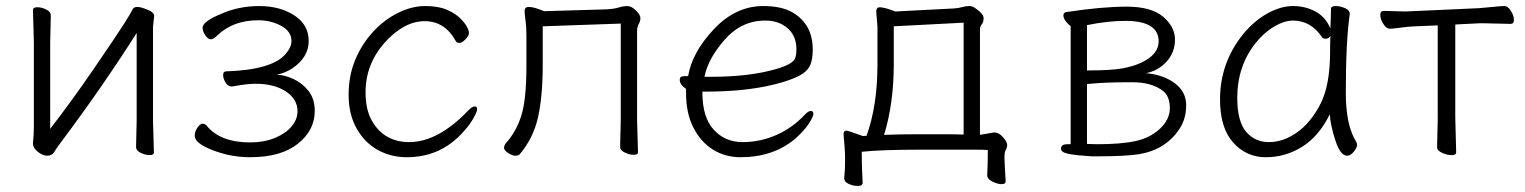

<svg xmlns="http://www.w3.org/2000/svg" viewBox="-20 -504 5042 635"><path d="M430 -18 432 -106V-395Q318 -215 176 -26Q167 -14 159.5 -1.5Q152 11 136.5 11Q121 11 105 -2Q89 -15 89 -29V-31Q92 -58 92 -86V-364L89 -471Q89 -480 103.5 -480Q118 -480 133 -472.5Q148 -465 148 -453L146 -364V-78Q216 -168 292 -279Q368 -390 391 -426.5Q414 -463 418 -472Q422 -481 433 -481Q444 -481 457 -476Q490 -465 490 -452L486 -415V-106L489 0Q489 9 475 9Q461 9 445.5 1.5Q430 -6 430 -18Z M825 -227Q797 -227 748 -218H745Q734 -218 726 -231Q718 -244 718 -256Q718 -268 728 -268Q881 -273 925 -326Q944 -348 944 -368Q944 -400 910 -418.5Q876 -437 834 -437Q751 -437 699 -387Q686 -374 677 -374Q668 -374 659 -387.5Q650 -401 650 -412Q650 -433 711 -458Q769 -484 837.5 -484Q906 -484 953.5 -453Q1001 -422 1001 -368.5Q1001 -315 947 -278Q922 -262 895 -257Q922 -256 951 -242.5Q980 -229 1000.5 -203Q1021 -177 1021 -137Q1021 -73 965 -28.5Q909 16 807 16Q744 16 684 -7Q624 -30 624 -55Q624 -69 633 -82Q642 -95 649.5 -95Q657 -95 663 -89Q708 -33 807 -33Q853 -33 888.5 -47.5Q924 -62 944 -85.5Q964 -109 964 -136Q964 -176 925.5 -201.5Q887 -227 825 -227Z M1550 -152Q1558 -152 1558 -143Q1558 -134 1543.5 -109Q1529 -84 1500 -55Q1429 16 1325 16Q1273 16 1229.5 -8Q1186 -32 1159.5 -79Q1133 -126 1133 -190Q1133 -254 1155 -306.5Q1177 -359 1214 -399Q1251 -439 1296.5 -461.5Q1342 -484 1386 -484Q1430 -484 1457.5 -472Q1485 -460 1501 -444.5Q1517 -429 1524 -416Q1531 -403 1531 -394.5Q1531 -386 1519.5 -374Q1508 -362 1499.5 -362Q1491 -362 1488 -367Q1452 -434 1384.5 -434Q1317 -434 1253 -364Q1189 -292 1189 -199Q1189 -142 1209.5 -105.5Q1230 -69 1261.5 -51.5Q1293 -34 1333 -34Q1429 -34 1529 -139Q1542 -152 1550 -152Z M2087 -107 2090 -1Q2090 8 2076 8Q2062 8 2046.5 0.5Q2031 -7 2031 -17Q2031 -27 2031.5 -45Q2032 -63 2032.5 -81Q2033 -99 2033 -107V-426L1775 -417V-291Q1775 -186 1759.5 -116.5Q1744 -47 1699 6Q1695 11 1684.5 11Q1674 11 1660.5 2Q1647 -7 1647 -14.5Q1647 -22 1652 -29Q1707 -90 1716 -182Q1721 -226 1721 -281V-387Q1721 -416 1718 -437Q1715 -458 1715 -468Q1715 -481 1728.5 -481Q1742 -481 1761 -474L1780 -467L1983 -473Q2009 -474 2025.5 -479Q2042 -484 2055 -484Q2068 -484 2083 -469.5Q2098 -455 2098 -444.5Q2098 -434 2092.5 -424.5Q2087 -415 2087 -402Z M2303 -201V-198Q2303 -116 2340.5 -75Q2378 -34 2436 -34Q2494 -34 2547.5 -57.5Q2601 -81 2641 -124Q2653 -137 2661.5 -137Q2670 -137 2670 -127.5Q2670 -118 2655 -95Q2640 -72 2611 -46Q2538 16 2429 16Q2378 16 2337.5 -9.5Q2297 -35 2273 -82.5Q2249 -130 2249 -195V-210Q2228 -224 2228 -240Q2228 -252 2242 -252Q2256 -252 2256 -253Q2269 -331 2341 -407.5Q2413 -484 2504 -484Q2565 -484 2601 -463Q2668 -424 2668 -340Q2668 -311 2661 -292Q2654 -273 2633.5 -259.5Q2613 -246 2571 -233Q2466 -201 2315 -201ZM2331 -250Q2460 -250 2548 -276Q2603 -292 2610 -312Q2614 -323 2614 -341Q2614 -385 2585 -410.5Q2556 -436 2511 -436Q2432 -436 2376.5 -372.5Q2321 -309 2310 -250Z M2890 -480Q2905 -480 2941 -466L3134 -476Q3150 -477 3162 -480.5Q3174 -484 3185.5 -484Q3197 -484 3207 -476Q3233 -458 3233 -444Q3233 -430 3227 -423.5Q3221 -417 3221 -406V-58L3268 -66Q3284 -66 3297.5 -50Q3311 -34 3311 -25Q3311 -16 3306.5 -8.5Q3302 -1 3302 15Q3302 31 3306 95V96Q3306 105 3292.5 105Q3279 105 3262 96.5Q3245 88 3245 75V74Q3247 40 3247 -8Q3229 -9 3202 -9H3026Q2892 -9 2830 -2Q2830 49 2833 100Q2833 111 2817 111Q2801 111 2786.5 104Q2772 97 2772 86V85Q2775 60 2775 25.5Q2775 -9 2770 -59V-62Q2770 -72 2780 -72Q2784 -72 2834 -54L2846 -55Q2882 -155 2882 -291V-416L2878 -466Q2878 -480 2890 -480ZM2904 -58Q2960 -60 3011 -60H3099Q3136 -60 3167 -59V-429L2936 -417V-292Q2936 -163 2904 -58Z M3589 13Q3540 10 3514.5 5Q3489 0 3489 -12Q3489 -27 3510 -27H3521V-418Q3513 -423 3505 -433.5Q3497 -444 3497 -453Q3497 -462 3506 -464Q3624 -482 3706 -482Q3788 -482 3827 -448.5Q3866 -415 3866 -373Q3866 -331 3838.5 -300.5Q3811 -270 3770 -262Q3827 -257 3865 -229Q3903 -201 3903 -156Q3903 -111 3881 -78Q3836 -9 3747 6Q3700 13 3617 13ZM3702 -435Q3645 -435 3575 -421V-271Q3656 -271 3693 -278Q3730 -285 3755 -297Q3812 -324 3812 -367Q3812 -435 3702 -435ZM3575 -28 3607 -27Q3688 -27 3736 -37.5Q3784 -48 3816.5 -78.5Q3849 -109 3849 -146.5Q3849 -184 3828 -202Q3791 -232 3725 -232H3714Q3632 -232 3575 -226Z M4444 -457Q4431 -368 4431 -196Q4431 -89 4466 -34Q4468 -30 4468 -23Q4468 -16 4457.5 -2.5Q4447 11 4435 11Q4413 11 4396.5 -39.5Q4380 -90 4378 -126Q4342 -53 4286.5 -18.5Q4231 16 4166.5 16Q4102 16 4058.5 -32.5Q4015 -81 4015 -175Q4015 -298 4093 -393Q4129 -436 4172.5 -460Q4216 -484 4256.5 -484Q4297 -484 4330.5 -466Q4364 -448 4380 -410Q4382 -456 4382 -475Q4382 -484 4397.5 -484Q4413 -484 4428.5 -477Q4444 -470 4444 -459ZM4380 -386Q4375 -376 4365.5 -376Q4356 -376 4353 -380Q4316 -436 4256 -436Q4228 -436 4194.5 -416.5Q4161 -397 4133 -362Q4072 -286 4072 -180Q4072 -103 4101 -68.5Q4130 -34 4177 -34Q4224 -34 4269.5 -66Q4315 -98 4347 -160Q4379 -222 4379 -334Q4379 -361 4380 -386Z M4793 -115 4796 0Q4796 9 4781 9Q4766 9 4749.5 1.5Q4733 -6 4733 -16Q4733 -26 4733.5 -46.5Q4734 -67 4734.5 -87.5Q4735 -108 4735 -115V-420L4660 -417Q4636 -416 4612 -412.5Q4588 -409 4576.5 -409Q4565 -409 4555 -425Q4545 -441 4545 -454.5Q4545 -468 4556 -468L4628 -466L4872 -477Q4897 -479 4921 -481.5Q4945 -484 4956 -484Q4967 -484 4977 -468Q4987 -452 4987 -438.5Q4987 -425 4976 -425Q4976 -425 4890 -427H4873L4793 -423Z"/></svg>

Font: LXGW WenKai Lite Light
Style: Regular
Weight: 300
Designer: LXGW / Fontworks Inc.
Foundry: LXGW / Fontworks Inc.
Version: Version 1.511; March 25, 2025